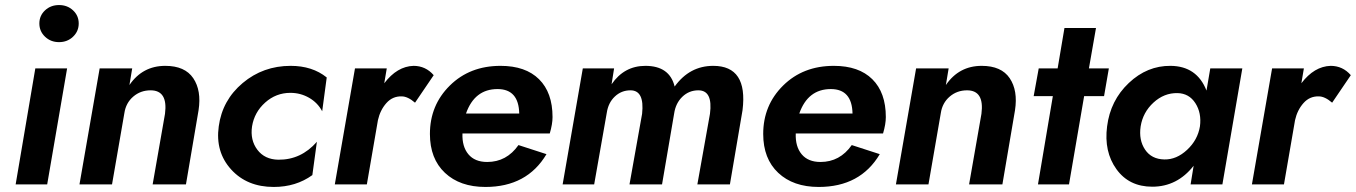

<svg xmlns="http://www.w3.org/2000/svg" viewBox="-20 -731 5374 761"><path d="M158.5 -585.5Q136 -607 136 -638Q136 -669 158.5 -690Q181 -711 214 -711Q247 -711 269.5 -690Q292 -669 292 -638Q292 -607 269.5 -585.5Q247 -564 214 -564Q181 -564 158.5 -585.5ZM120 -460H246L167 0H42Z M634 -280Q646 -373 577 -373Q537 -373 508 -348Q479 -323 473 -283L424 0H295L375 -460H504L493 -394Q545 -470 635 -470Q713 -470 746 -421Q779 -372 767 -294L717 0H585Z M979 -230Q971 -176 1000 -137.5Q1029 -99 1083 -98Q1173 -97 1236 -169L1218 -37Q1153 10 1065 10Q959 10 896 -59.5Q833 -129 847 -230Q861 -334 942 -402Q1023 -470 1132 -470Q1218 -470 1275 -424L1257 -290Q1239 -324 1205 -343.5Q1171 -363 1131 -363Q1074 -363 1031 -324.5Q988 -286 979 -230Z M1625 -324Q1596 -349 1572 -349Q1536 -350 1511.5 -322.5Q1487 -295 1478 -255L1434 0H1307L1387 -460H1513L1503 -401Q1554 -468 1619 -470Q1667 -470 1699 -433Z M1904 10Q1803 10 1743.5 -46Q1684 -102 1684 -200Q1684 -314 1763 -392Q1842 -470 1964 -470Q2063 -470 2116.5 -417Q2170 -364 2170 -267Q2170 -239 2159 -202H1813Q1811 -150 1836.5 -119.5Q1862 -89 1911 -89Q1988 -89 2035 -156L2146 -120Q2069 10 1904 10ZM1952 -378Q1861 -378 1827 -281H2038Q2036 -378 1952 -378Z M2923 -294 2873 0H2744L2794 -280Q2806 -373 2748 -373Q2711 -373 2684.5 -347.5Q2658 -322 2652 -281L2604 0H2475L2525 -280Q2535 -373 2479 -373Q2443 -373 2417 -348.5Q2391 -324 2385 -284L2335 0H2210L2290 -460H2414L2404 -397Q2454 -470 2538 -470Q2634 -470 2654 -388Q2713 -470 2807 -470Q2945 -470 2923 -294Z M3225 10Q3124 10 3064.5 -46Q3005 -102 3005 -200Q3005 -314 3084 -392Q3163 -470 3285 -470Q3384 -470 3437.5 -417Q3491 -364 3491 -267Q3491 -239 3480 -202H3134Q3132 -150 3157.5 -119.5Q3183 -89 3232 -89Q3309 -89 3356 -156L3467 -120Q3390 10 3225 10ZM3273 -378Q3182 -378 3148 -281H3359Q3357 -378 3273 -378Z M3870 -280Q3882 -373 3813 -373Q3773 -373 3744 -348Q3715 -323 3709 -283L3660 0H3531L3611 -460H3740L3729 -394Q3781 -470 3871 -470Q3949 -470 3982 -421Q4015 -372 4003 -294L3953 0H3821Z M4097 -460H4172L4199 -620H4324L4296 -460H4375L4356 -350H4277L4217 0H4094L4153 -350H4077Z M4368 -230Q4381 -333 4454 -402Q4527 -471 4620 -470Q4724 -469 4762 -372L4777 -460H4904L4825 0H4699L4711 -74Q4646 9 4547 9Q4455 9 4405 -60.5Q4355 -130 4368 -230ZM4501 -230Q4493 -176 4518.5 -138Q4544 -100 4595 -99Q4643 -98 4685 -137Q4727 -176 4736 -230Q4743 -283 4718 -322Q4693 -361 4647 -362Q4594 -363 4552 -324.5Q4510 -286 4501 -230Z M5260 -324Q5231 -349 5207 -349Q5171 -350 5146.5 -322.5Q5122 -295 5113 -255L5069 0H4942L5022 -460H5148L5138 -401Q5189 -468 5254 -470Q5302 -470 5334 -433Z"/></svg>

Font: Jost* 600 Semi
Style: Italic
Weight: 600
Italic angle: -10°
Version: Version 3.500